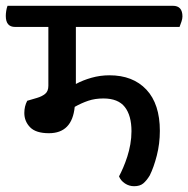

<svg xmlns="http://www.w3.org/2000/svg" viewBox="-50 -632 650 663"><path d="M212 -539V-342Q236 -355 266 -363.5Q296 -372 328 -372Q409 -372 455.5 -322.5Q502 -273 502 -180Q502 -136 491.5 -95Q481 -54 467 -26Q456 -8 444.5 1.5Q433 11 413 11Q396 11 381.5 1.5Q367 -8 361 -23Q368 -36 375.5 -53.5Q383 -71 389.5 -91Q396 -111 400 -133.5Q404 -156 404 -179Q404 -233 381 -262.5Q358 -292 307 -292Q278 -292 254.5 -284Q231 -276 208 -263Q199 -172 119 -172Q74 -172 54 -192.5Q34 -213 34 -242Q34 -265 44 -284L78 -294Q95 -299 106 -308Q117 -317 117 -336V-539H2Q-30 -539 -30 -577Q-30 -585 -28.5 -594.5Q-27 -604 -24 -612H547Q580 -612 580 -575Q580 -567 576.5 -557Q573 -547 570 -539Z"/></svg>

Font: Baloo 2 Medium
Style: Regular
Weight: 500
Designer: Sarang Kulkarni and Ek Type
Foundry: Ek Type
Version: Version 1.640;hotconv 1.0.111;makeotfexe 2.5.65597; ttfautoh